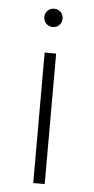

<svg xmlns="http://www.w3.org/2000/svg" viewBox="-50 -702 357 733"><g transform="rotate(5 128.0 -335.0)"><path d="M106 -500H150V0H106ZM128 -600Q113 -600 103 -610Q93 -620 93 -635Q93 -650 103 -660Q113 -670 128 -670Q143 -670 153 -660Q163 -650 163 -635Q163 -620 153 -610Q143 -600 128 -600Z"/></g></svg>

Font: Retni Sans Light
Style: Regular
Weight: 300
Designer: Vitaly Kuzmin
Foundry: ParaType Ltd.
Version: Version 1.00;March 2, 2019;FontCreator 11.5.0.2425 64-bit; t